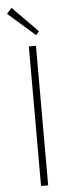

<svg xmlns="http://www.w3.org/2000/svg" viewBox="-62 -964 381 995"><g transform="rotate(-5 128.5 -466.5)"><path d="M110 0V-726H147V0ZM153 -781 12 -904 38 -933 169 -800Z"/></g></svg>

Font: Noto Sans SC Thin
Style: Regular
Weight: 100
Designer: Ryoko NISHIZUKA 西塚涼子 (kana, bopomofo & ideographs); Paul D. Hunt (Latin, Greek & Cyrillic); Sandoll Communications 산돌커뮤니
Foundry: Adobe
Version: Version 2.004-H2;hotconv 1.0.118;makeotfexe 2.5.65603